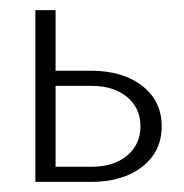

<svg xmlns="http://www.w3.org/2000/svg" viewBox="-20 -360 365 380"><path d="M50 0V-340H90V-220H160Q223 -220 261.5 -190Q300 -160 300 -110Q300 -60 261.5 -30Q223 0 160 0ZM90 -30H162Q205 -30 231.5 -52Q258 -74 258 -110Q258 -146 231.5 -168Q205 -190 162 -190H90Z"/></svg>

Font: Glametrix
Style: Light
Weight: 300
Designer: gluk
Foundry: gluk
Version: Version 0.40